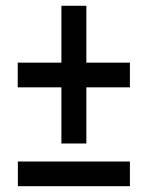

<svg xmlns="http://www.w3.org/2000/svg" viewBox="-20 -641 490 661"><path d="M277.3 -425.3H427.2V-340.3H277.3V-147H191.4V-340.3H41V-425.3H191.4V-621.1H277.3ZM41.5 0V-85H427.2V0Z"/></svg>

Font: Open Sans Condensed SemiBold
Style: Italic
Weight: 600
Width: 3
Italic angle: -12°
Designer: Monotype Design Team
Foundry: Monotype Imaging Inc.
Version: Version 3.000; ttfautohint (v1.8.4)